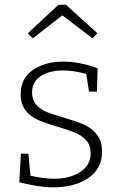

<svg xmlns="http://www.w3.org/2000/svg" viewBox="-20 -798 517 826"><path d="M255 -292Q309 -276 341 -262Q373 -248 396 -220Q419 -192 419 -146Q419 -72 360 -32Q301 8 209 8Q148 8 63 -14L70 -137H102L111 -42Q169 -29 212 -29Q280 -29 325 -58Q370 -87 370 -139Q370 -173 351 -194Q332 -215 304.5 -226.5Q277 -238 230 -252Q176 -268 144.5 -281.5Q113 -295 91 -322Q69 -349 69 -393Q69 -461 121.5 -497Q174 -533 252 -533Q323 -533 400 -504L397 -404H363L351 -480Q296 -495 252 -495Q192 -495 155 -470.5Q118 -446 118 -400Q118 -368 136 -347.5Q154 -327 181.5 -316Q209 -305 255 -292ZM263 -778 399 -655 378 -633 248 -732 121 -633 100 -655 231 -777Z"/></svg>

Font: Bitter Pro Light
Style: Regular
Weight: 300
Designer: Sol Matas, and Bitter project Authors
Foundry: Sol Matas
Version: Version 1.010